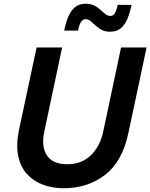

<svg xmlns="http://www.w3.org/2000/svg" viewBox="-20 -993 801 1023"><path d="M566 -824Q540 -824 521.5 -834Q503 -844 488.5 -857.5Q474 -871 462 -881Q450 -891 436 -891Q407 -891 396 -830H322Q330 -870 343 -902Q356 -934 378 -953.5Q400 -973 437 -973Q464 -973 483 -963Q502 -953 516 -940Q530 -927 542 -917.5Q554 -908 568 -908Q583 -908 592 -923Q601 -938 607 -967H681Q673 -928 660 -895.5Q647 -863 625 -843.5Q603 -824 566 -824ZM319 10Q259 10 208.5 -9Q158 -28 123.5 -66Q89 -104 77 -162.5Q65 -221 81 -300L175 -740H311L216 -292Q199 -213 229.5 -165.5Q260 -118 339 -118Q414 -118 463.5 -165Q513 -212 530 -292L625 -740H761L664 -284Q632 -132 539.5 -61Q447 10 319 10Z"/></svg>

Font: Be Vietnam Pro SemiBold
Style: Italic
Weight: 600
Italic angle: -12°
Designer: Lam Bao, Tony Le, Vietanh Nguyen
Foundry: Yellow Type Foundry
Version: Version 1.002; ttfautohint (v1.8.3)